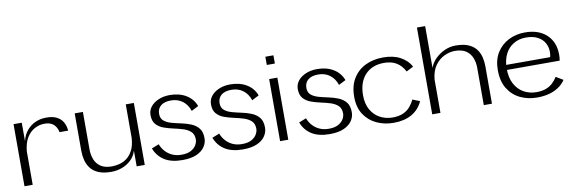

<svg xmlns="http://www.w3.org/2000/svg" viewBox="-50 -1043 4299 1438"><g transform="rotate(-10 2100.0 -323.5)"><path d="M46 0V-472H108.5V-331.1Q118.9 -377.9 146.4 -410.9Q173.9 -443.8 212 -460.8Q250.1 -477.8 292 -477.8Q342.2 -478.6 372.9 -463.2Q403.5 -447.9 419.4 -422.2Q435.2 -396.6 439.1 -364.5Q439.9 -362.1 439.9 -359.6Q439.9 -357.1 440.5 -353.3H374.8Q368.3 -390 344 -412.6Q319.8 -435.2 274 -435.2Q235 -435.2 198.9 -415.9Q162.9 -396.5 138.5 -356.7Q114.1 -316.9 108.5 -253.6V0Z M705.5 7Q646.8 7 608.6 -9.5Q570.4 -26 549.3 -54Q528.2 -81.9 519.6 -116.4Q511 -151 511 -188V-472H573.5V-187.6Q573.5 -145.8 587.4 -110.3Q601.2 -74.9 632.6 -53.7Q664 -32.6 717.1 -32.6Q745.1 -32.6 775.2 -40.3Q805.4 -48 831.9 -67.9Q858.4 -87.8 876.9 -123.7Q895.5 -159.6 899.4 -216.5V-472H960.9V-0.8H899.4V-119.9Q886.4 -78.3 856.9 -50.2Q827.3 -22.1 788 -7.6Q748.7 7 705.5 7Z M1234.7 -483.6Q1307.8 -483.6 1359.2 -452.4Q1410.7 -421.1 1431.3 -365.5L1377.7 -338.1Q1361.5 -387.1 1325.2 -414.6Q1288.9 -442.2 1236.6 -442.2Q1187 -442.2 1159.9 -419.9Q1132.9 -397.6 1132.9 -358.3Q1132.9 -323.3 1155 -305Q1177.1 -286.6 1211.4 -277.1Q1245.8 -267.5 1284.6 -259.5Q1323.4 -251.5 1357.8 -237.4Q1392.3 -223.3 1414.4 -196.2Q1436.5 -169.2 1436.5 -120Q1436.5 -85.9 1416.5 -55.7Q1396.6 -25.4 1354.7 -6.4Q1312.7 12.6 1245.7 12.6Q1162.3 12.6 1110.2 -20Q1058 -52.6 1035 -113L1090.5 -135Q1103 -102.3 1125.5 -78.2Q1147.9 -54.1 1178.3 -41Q1208.7 -28 1245.7 -28Q1291.4 -28 1318.7 -43.2Q1346 -58.5 1358.4 -80.5Q1370.8 -102.6 1370.8 -122.1Q1370.8 -161.2 1348.8 -181.8Q1326.8 -202.3 1292.5 -213.1Q1258.1 -223.8 1219.3 -232.1Q1180.5 -240.4 1146.3 -253Q1112 -265.6 1090 -290.7Q1068 -315.7 1068 -360.1Q1068 -396.8 1090.1 -424.3Q1112.3 -451.8 1150.4 -467.7Q1188.5 -483.6 1234.7 -483.6Z M1694.7 -483.6Q1767.8 -483.6 1819.2 -452.4Q1870.7 -421.1 1891.3 -365.5L1837.7 -338.1Q1821.5 -387.1 1785.2 -414.6Q1748.9 -442.2 1696.6 -442.2Q1647 -442.2 1619.9 -419.9Q1592.9 -397.6 1592.9 -358.3Q1592.9 -323.3 1615 -305Q1637.1 -286.6 1671.4 -277.1Q1705.8 -267.5 1744.6 -259.5Q1783.4 -251.5 1817.8 -237.4Q1852.3 -223.3 1874.4 -196.2Q1896.5 -169.2 1896.5 -120Q1896.5 -85.9 1876.5 -55.7Q1856.6 -25.4 1814.7 -6.4Q1772.7 12.6 1705.7 12.6Q1622.3 12.6 1570.2 -20Q1518 -52.6 1495 -113L1550.5 -135Q1563 -102.3 1585.5 -78.2Q1607.9 -54.1 1638.3 -41Q1668.7 -28 1705.7 -28Q1751.4 -28 1778.7 -43.2Q1806 -58.5 1818.4 -80.5Q1830.8 -102.6 1830.8 -122.1Q1830.8 -161.2 1808.8 -181.8Q1786.8 -202.3 1752.5 -213.1Q1718.1 -223.8 1679.3 -232.1Q1640.5 -240.4 1606.3 -253Q1572 -265.6 1550 -290.7Q1528 -315.7 1528 -360.1Q1528 -396.8 1550.1 -424.3Q1572.3 -451.8 1610.4 -467.7Q1648.5 -483.6 1694.7 -483.6Z M1990 0V-472H2052.3V0ZM1991 -579.3V-641.9H2052.3V-579.3Z M2354.7 -483.6Q2427.8 -483.6 2479.2 -452.4Q2530.7 -421.1 2551.3 -365.5L2497.7 -338.1Q2481.5 -387.1 2445.2 -414.6Q2408.9 -442.2 2356.6 -442.2Q2307 -442.2 2279.9 -419.9Q2252.9 -397.6 2252.9 -358.3Q2252.9 -323.3 2275 -305Q2297.1 -286.6 2331.4 -277.1Q2365.8 -267.5 2404.6 -259.5Q2443.4 -251.5 2477.8 -237.4Q2512.3 -223.3 2534.4 -196.2Q2556.5 -169.2 2556.5 -120Q2556.5 -85.9 2536.6 -55.7Q2516.6 -25.4 2474.6 -6.4Q2432.7 12.6 2365.7 12.6Q2282.3 12.6 2230.2 -20Q2178 -52.6 2155 -113L2210.5 -135Q2223 -102.3 2245.5 -78.2Q2267.9 -54.1 2298.3 -41Q2328.7 -28 2365.7 -28Q2411.4 -28 2438.7 -43.2Q2466 -58.5 2478.4 -80.5Q2490.8 -102.6 2490.8 -122.1Q2490.8 -161.2 2468.8 -181.8Q2446.8 -202.3 2412.5 -213.1Q2378.1 -223.8 2339.3 -232.1Q2300.5 -240.4 2266.3 -253Q2232 -265.6 2210 -290.7Q2188 -315.7 2188 -360.1Q2188 -396.8 2210.1 -424.3Q2232.3 -451.8 2270.4 -467.7Q2308.5 -483.6 2354.7 -483.6Z M2851.3 12.6Q2783.1 12.6 2724.1 -14.6Q2665.2 -41.8 2629.6 -95.8Q2594 -149.8 2594 -230.2Q2594 -312.4 2628.3 -368.8Q2662.6 -425.2 2722.2 -454.4Q2781.8 -483.6 2858 -483.6Q2936.5 -483.6 2989.8 -454Q3043 -424.5 3067.8 -376.8L3013.9 -349.2Q2992.2 -393.4 2953.8 -417.8Q2915.4 -442.2 2858 -442.2Q2766.6 -442.2 2713.9 -385.6Q2661.3 -329 2661.3 -230.2Q2661.3 -164.4 2687.5 -119Q2713.7 -73.7 2757 -51Q2800.3 -28.2 2851.3 -28.2Q2899 -28.2 2931.6 -42.7Q2964.1 -57.2 2985.1 -81.8Q3006.2 -106.4 3019.2 -135L3074.9 -113Q3046 -51.1 2990.1 -19.2Q2934.1 12.6 2851.3 12.6Z M3147 0V-660H3209.5V-342.7Q3223.5 -381.4 3254.3 -411.4Q3285.2 -441.5 3325.1 -459.4Q3365.1 -477.2 3406.9 -477.2Q3465.9 -477.2 3503.8 -461.4Q3541.6 -445.5 3563.1 -417.9Q3584.5 -390.2 3593 -356Q3601.4 -321.7 3601.4 -284.9V-0.8H3539.3V-284.9Q3539.3 -326.7 3525.2 -361.4Q3511 -396.1 3479.8 -417.3Q3448.5 -438.4 3395.1 -438.4Q3355.9 -438.4 3315.1 -419.3Q3274.3 -400.1 3245.1 -359.7Q3215.9 -319.2 3209.5 -254.2V0Z M3750.5 -268.4H4091.1Q4093.7 -278.9 4094.9 -287.8Q4096.1 -296.6 4096.1 -307.8Q4096.1 -345.5 4078.6 -376.4Q4061.2 -407.3 4025.9 -426Q3990.7 -444.6 3936.8 -444.6Q3883.2 -444.6 3842.4 -419.8Q3801.5 -395 3778.9 -349.9Q3756.3 -304.7 3755.7 -244Q3754.9 -171.7 3780.7 -123.7Q3806.6 -75.7 3849.9 -51.9Q3893.3 -28 3945.5 -28Q3989.8 -28 4020.1 -40.2Q4050.4 -52.4 4070.9 -72.4Q4091.3 -92.4 4105.9 -115.8L4160.1 -83.5Q4139.4 -52.2 4107.5 -30.7Q4075.5 -9.3 4034.5 1.7Q3993.4 12.6 3943.6 12.6Q3874 12.6 3816 -15Q3758 -42.6 3723 -99Q3688 -155.4 3688 -240.8Q3688 -318.2 3721.5 -372.2Q3755 -426.2 3811.4 -454.9Q3867.8 -483.6 3936 -483.6Q4040.5 -483.6 4100.6 -427.2Q4160.7 -370.8 4160.7 -275.6Q4160.7 -264.3 4159.9 -253.2Q4159.1 -242.1 4156.7 -230.2H3749.7Z"/></g></svg>

Font: Panamera Thin
Style: Regular
Weight: 100
Designer: Bastien Sozeau
Foundry: NBR — Bastien Sozeau
Version: Version 3.003;gftools[0.9.33]